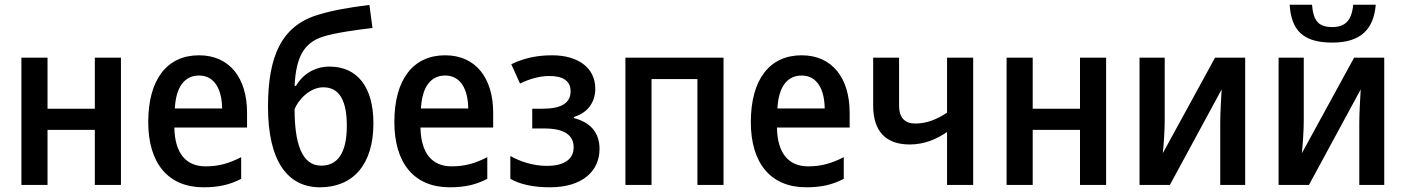

<svg xmlns="http://www.w3.org/2000/svg" viewBox="-20 -786 5974 816"><path d="M182 -541H71V0H182V-234H383V0H494V-541H383V-324H182Z M826 -551C691 -551 610 -450 610 -267C610 -93 694 10 845 10C910 10 957 -1 1005 -26V-118C954 -92 910 -79 854 -79C769 -79 723 -136 721 -244H1030V-307C1030 -454 956 -551 826 -551ZM826 -465C892 -465 923 -406 924 -325H723C728 -419 766 -465 826 -465Z M1119 -332C1119 -100 1203 10 1340 10C1480 10 1567 -86 1567 -262C1567 -416 1499 -503 1380 -503C1312 -503 1262 -464 1238 -421H1232C1238 -544 1272 -604 1352 -630C1400 -646 1501 -660 1563 -667L1550 -765C1467 -755 1394 -742 1335 -724C1175 -678 1119 -545 1119 -332ZM1345 -82C1260 -82 1232 -183 1232 -322C1246 -359 1295 -415 1354 -415C1424 -415 1454 -356 1454 -251C1454 -133 1413 -82 1345 -82Z M1872 -551C1737 -551 1656 -450 1656 -267C1656 -93 1740 10 1891 10C1956 10 2003 -1 2051 -26V-118C2000 -92 1956 -79 1900 -79C1815 -79 1769 -136 1767 -244H2076V-307C2076 -454 2002 -551 1872 -551ZM1872 -465C1938 -465 1969 -406 1970 -325H1769C1774 -419 1812 -465 1872 -465Z M2327 -551C2261 -551 2207 -539 2153 -513L2190 -431C2232 -451 2273 -463 2315 -463C2374 -463 2405 -441 2405 -398C2405 -346 2362 -324 2287 -324H2242V-240H2294C2379 -240 2418 -211 2418 -160C2418 -105 2371 -81 2305 -81C2244 -81 2190 -100 2149 -123V-26C2191 -2 2247 10 2317 10C2457 10 2528 -60 2528 -153C2528 -228 2483 -268 2419 -284V-289C2474 -305 2510 -348 2510 -409C2510 -500 2434 -551 2327 -551Z M3055 -541H2638V0H2749V-450H2944V0H3055Z M3387 -551C3252 -551 3171 -450 3171 -267C3171 -93 3255 10 3406 10C3471 10 3518 -1 3566 -26V-118C3515 -92 3471 -79 3415 -79C3330 -79 3284 -136 3282 -244H3591V-307C3591 -454 3517 -551 3387 -551ZM3387 -465C3453 -465 3484 -406 3485 -325H3284C3289 -419 3327 -465 3387 -465Z M3801 -541H3691V-337C3691 -228 3745 -172 3846 -172C3907 -172 3958 -193 4005 -225V0H4116V-541H4005V-307C3962 -279 3919 -261 3870 -261C3826 -261 3801 -285 3801 -338Z M4369 -541H4258V0H4369V-234H4570V0H4681V-541H4570V-324H4369Z M4930 -541H4823V0H4952L5172 -406C5170 -369 5166 -307 5166 -264V0H5272V-541H5144L4922 -135C4926 -173 4930 -234 4930 -274Z M5827 -766H5731C5725 -698 5696 -671 5643 -671C5585 -671 5562 -695 5556 -766H5461C5468 -659 5516 -605 5642 -605C5764 -605 5818 -662 5827 -766ZM5521 -541H5414V0H5543L5763 -406C5761 -369 5757 -307 5757 -264V0H5863V-541H5735L5513 -135C5517 -173 5521 -234 5521 -274Z"/></svg>

Font: Noto Sans UI SemiCondensed Medium
Style: Regular
Weight: 500
Width: 4
Designer: Monotype Design Team
Foundry: Monotype Imaging Inc.
Version: Version 1.901